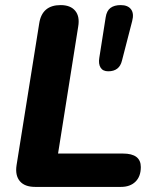

<svg xmlns="http://www.w3.org/2000/svg" viewBox="-20 -734 613 754"><path d="M118 0Q77 0 58 -22.5Q39 -45 45 -85L134 -642Q145 -714 218 -714Q257 -714 275.5 -691.5Q294 -669 287 -629L208 -131H463Q533 -131 533 -78Q533 -41 512 -20.5Q491 0 455 0ZM405 -454Q384 -454 375 -468.5Q366 -483 370 -507L395 -666Q399 -692 414 -703Q429 -714 454 -714Q482 -714 494.5 -697.5Q507 -681 499 -651L459 -496Q449 -454 405 -454Z"/></svg>

Font: Nunito ExtraBold
Style: Italic
Weight: 800
Italic angle: -9°
Designer: Vernon Adams
Foundry: Vernon Adams
Version: Version 3.601; ttfautohint (v1.8.2.53-6de2)